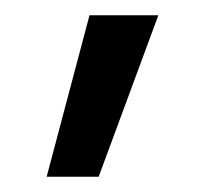

<svg xmlns="http://www.w3.org/2000/svg" viewBox="-20 -116 266 251"><path d="M41 115H109L187 -96H97Z"/></svg>

Font: HB Figtree Prototype
Style: Regular
Weight: 400
Designer: Alfredo Marco Pradil
Foundry: Hanken Design Co.®
Version: Version 1.002;Glyphs 3.2 (3228)